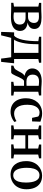

<svg xmlns="http://www.w3.org/2000/svg" viewBox="1310 -1904 774 3434"><g transform="rotate(90 1697.0 -187.0)"><path d="M286.5 4Q262.5 4 233.5 3Q204.5 2 178 1Q151.5 0 134 0H30V-39.5L98.5 -50.5V-485.5L31.5 -498.5V-537.5H140.5Q158 -537.5 183.5 -538.8Q209 -540 237.2 -541.2Q265.5 -542.5 291 -542.5Q367 -542.5 412.2 -526.5Q457.5 -510.5 477.8 -481.8Q498 -453 498 -415Q498 -364 466.5 -334.2Q435 -304.5 383.5 -293Q430 -289.5 463.5 -273Q497 -256.5 515.2 -228.2Q533.5 -200 533.5 -160Q533.5 -112.5 508.5 -75.5Q483.5 -38.5 429.2 -17.2Q375 4 286.5 4ZM278 -42.5Q352 -42.5 385.5 -72.2Q419 -102 419 -153Q419 -209.5 384.8 -233.5Q350.5 -257.5 296.5 -257.5H202.5V-49.5Q210 -47.5 222 -46Q234 -44.5 248.5 -43.5Q263 -42.5 278 -42.5ZM202.5 -301.5H284.5Q321.5 -301.5 344.8 -316.8Q368 -332 379.2 -356.5Q390.5 -381 390.5 -409.5Q390.5 -434.5 380 -454.2Q369.5 -474 345.5 -485.2Q321.5 -496.5 281 -496.5Q260.5 -496.5 240.2 -495.5Q220 -494.5 202.5 -493Z M599.5 0V-48L616 -49.5Q641.5 -70.5 660.2 -110Q679 -149.5 691.5 -205Q704 -260.5 710.2 -331.2Q716.5 -402 716.5 -485.5L637.5 -498V-537.5H1102V-498L1035.5 -485.5V0ZM687 -50.5H926V-488H770V-443Q770 -374 763.8 -311.5Q757.5 -249 746 -197Q734.5 -145 719.5 -107.2Q704.5 -69.5 687 -50.5ZM550.5 180Q551.5 145.5 552.8 107Q554 68.5 555.5 27.8Q557 -13 559 -52.5H714L658.5 -4.5Q654 10.5 647.5 35.8Q641 61 634 89.2Q627 117.5 621.2 142Q615.5 166.5 612 180ZM1027.5 180Q1025.5 159.5 1022.5 135Q1019.5 110.5 1016 85.5Q1012.5 60.5 1009 38Q1005.5 15.5 1003.5 -1L965 -52H1111.5Q1109.5 -32 1107 -8.8Q1104.5 14.5 1101.8 40Q1099 65.5 1096.2 90.5Q1093.5 115.5 1091 138.5Q1088.5 161.5 1086 180Z M1153 0 1154 -40 1187 -51.5Q1208.5 -59 1223.5 -79.8Q1238.5 -100.5 1252 -127.5Q1265.5 -154.5 1280.5 -180.8Q1295.5 -207 1316.2 -225.8Q1337 -244.5 1367.5 -249L1371 -237Q1323.5 -237.5 1285.8 -254.8Q1248 -272 1226 -303.5Q1204 -335 1204 -377.5Q1204 -424.5 1229 -462.5Q1254 -500.5 1304.5 -523Q1355 -545.5 1431 -545.5Q1457.5 -545.5 1485.8 -543.5Q1514 -541.5 1540 -539.5Q1566 -537.5 1584.5 -537.5H1688V-497.5L1620.5 -484.5V-50.5L1689 -39.5V0H1443.5V-39.5L1515 -50.5V-230H1425.5Q1406.5 -219.5 1390.2 -194Q1374 -168.5 1359.8 -136.5Q1345.5 -104.5 1332 -74.2Q1318.5 -44 1305 -23.2Q1291.5 -2.5 1276.5 0ZM1438 -273Q1450 -273 1464.8 -273.2Q1479.5 -273.5 1493.2 -274.2Q1507 -275 1515 -275.5V-492Q1506.5 -493.5 1492 -495Q1477.5 -496.5 1462 -497.2Q1446.5 -498 1433 -498Q1394 -498 1367.5 -484.8Q1341 -471.5 1327.8 -446Q1314.5 -420.5 1314.5 -384Q1314.5 -345.5 1330.2 -321Q1346 -296.5 1373.8 -284.8Q1401.5 -273 1438 -273Z M1980.5 11Q1900 11 1845.8 -24.5Q1791.5 -60 1764.2 -122.2Q1737 -184.5 1737 -263Q1736.5 -324.5 1754.8 -377Q1773 -429.5 1808.2 -469.2Q1843.5 -509 1894 -531.2Q1944.5 -553.5 2009 -553.5Q2043.5 -553.5 2072 -547.2Q2100.5 -541 2121.8 -533.8Q2143 -526.5 2156.5 -522.5L2151.5 -373.5H2088L2066 -475Q2064.5 -483.5 2054.5 -491Q2044.5 -498.5 2028.8 -503Q2013 -507.5 1993.5 -507.5Q1953.5 -507.5 1922 -483.2Q1890.5 -459 1872.2 -410.5Q1854 -362 1853.5 -289.5Q1853.5 -230.5 1864.5 -186Q1875.5 -141.5 1896.2 -112Q1917 -82.5 1945.5 -67.5Q1974 -52.5 2008.5 -52.5Q2036.5 -52.5 2062.2 -58.8Q2088 -65 2109.5 -74.8Q2131 -84.5 2145.5 -94.5L2162 -59.5Q2146 -43 2117.8 -26.8Q2089.5 -10.5 2054 0.2Q2018.5 11 1980.5 11Z M2222.5 0V-40L2291.5 -51V-483L2223.5 -498V-537.5H2471V-498L2399 -483V-303H2637V-483L2564.5 -498V-537.5H2811.5V-498L2744.5 -483V-51L2813.5 -40V0H2563V-40L2637 -51V-253.5H2399V-51L2472.5 -40V0Z M2861.5 -268Q2861.5 -337.5 2883 -390.8Q2904.5 -444 2941.5 -480Q2978.5 -516 3024.8 -534.5Q3071 -553 3120 -553Q3204.5 -553 3258.8 -516.5Q3313 -480 3339 -417Q3365 -354 3365 -274.5Q3365 -204.5 3343.5 -151Q3322 -97.5 3285 -61.5Q3248 -25.5 3202 -7.2Q3156 11 3106.5 11Q3043.5 11 2997.2 -10Q2951 -31 2921 -68.8Q2891 -106.5 2876.2 -157.2Q2861.5 -208 2861.5 -268ZM3114 -36.5Q3156 -36.5 3185.2 -61.5Q3214.5 -86.5 3229.8 -137.2Q3245 -188 3245 -264.5Q3245 -315 3238 -358.8Q3231 -402.5 3215.8 -435.5Q3200.5 -468.5 3175.5 -487.2Q3150.5 -506 3114 -506Q3072 -506 3042.2 -480.8Q3012.5 -455.5 2996.8 -405Q2981 -354.5 2981 -277.5Q2981 -227 2988.5 -183Q2996 -139 3011.8 -106Q3027.5 -73 3052.8 -54.8Q3078 -36.5 3114 -36.5Z"/></g></svg>

Font: Merriweather 60pt Medium
Style: Regular
Weight: 500
Version: Version 2.100